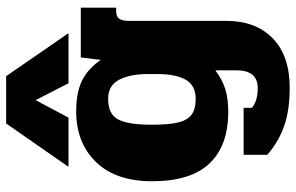

<svg xmlns="http://www.w3.org/2000/svg" viewBox="-189 -574 963 625"><g transform="rotate(-90 292.5 -261.5)"><path d="M203 -723H357L497 -520H334L279 -627L222 -520H62ZM101 127V50H254V77Q277 96 317 96Q348 96 362 78Q376 60 376 30V-42Q347 -20 316 -10Q285 0 241 0Q131 0 73 -61Q15 -122 15 -248Q15 -366 77.5 -430.5Q140 -495 243 -495Q304 -495 342.5 -476Q381 -457 410 -415L418 -480H580V-365H570Q551 -365 544 -355Q537 -345 537 -323V-5Q537 89 480.5 144.5Q424 200 319 200Q245 200 193.5 181.5Q142 163 101 127ZM364 -231V-262Q364 -319 345.5 -355Q327 -391 283 -391Q234 -391 216.5 -359Q199 -327 199 -248Q199 -195 206 -164.5Q213 -134 231 -120Q249 -106 283 -106Q327 -106 345.5 -138.5Q364 -171 364 -231Z"/></g></svg>

Font: Pridi
Style: Bold
Weight: 700
Designer: Katatrad Team
Foundry: CadsonDemak
Version: Version 1.001